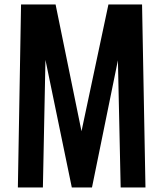

<svg xmlns="http://www.w3.org/2000/svg" viewBox="-20 -830 723 850"><path d="M59.1 0 73.2 -810.1H226.1L340.8 -249L460 -810.1H608.9L624 0H514.2L502 -563L387.2 0H297.9L181.2 -564.9L169.9 0Z"/></svg>

Font: Oswald Medium
Style: Regular
Weight: 500
Designer: Vernon Adams
Foundry: Vernon Adams
Version: Version 4.103